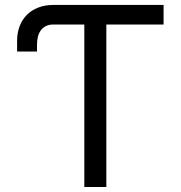

<svg xmlns="http://www.w3.org/2000/svg" viewBox="-20 -747 722 767"><path d="M633.5 -649.1H404.8V0H316.8V-649.1H193.2Q174.7 -649.1 162.1 -642.2Q149.5 -635.3 141.9 -624.1Q134.2 -612.9 131 -598.4Q127.8 -583.8 127.8 -568.2V-541.2H48.3V-583.8Q48.3 -615.8 58.4 -642.2Q68.5 -668.7 87.2 -687.5Q105.8 -706.3 132.8 -716.8Q159.8 -727.3 193.2 -727.3H633.5Z"/></svg>

Font: Fast_Sans-Dotted
Style: Regular
Weight: 400
Version: Version 3.018